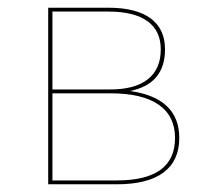

<svg xmlns="http://www.w3.org/2000/svg" viewBox="-20 -478 542 498"><path d="M445 -120Q445 -61 404 -30.5Q363 0 283 0H105V-458H261Q333 -458 370.5 -430.5Q408 -403 408 -350Q408 -260 317 -242Q445 -224 445 -120ZM116 -448V-246H266Q330 -246 363.5 -272.5Q397 -299 397 -350Q397 -398 362.5 -423Q328 -448 261 -448ZM434 -120Q434 -177 391.5 -206.5Q349 -236 266 -236H116V-10H283Q434 -10 434 -120Z"/></svg>

Font: Ysabeau SC Hairline
Style: Regular
Weight: 100
Designer: Christian Thalmann (Catharsis Fonts)
Version: Version 0.003